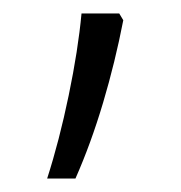

<svg xmlns="http://www.w3.org/2000/svg" viewBox="-20 -135 268 285"><path d="M157 -115 163 -105Q151 -43 133 17.5Q115 78 92 130H50Q68 74 82 6.5Q96 -61 101 -115Z"/></svg>

Font: Noto Sans Sinhala UI ExtraCondensed Light
Style: Regular
Weight: 300
Width: 2
Designer: Jelle Bosma - Monotype Design Team
Foundry: Monotype Imaging Inc.
Version: Version 2.006; ttfautohint (v1.8.4.7-5d5b)